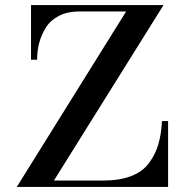

<svg xmlns="http://www.w3.org/2000/svg" viewBox="-20 -735 744 755"><path d="M102 -500V-715H623L192 -25H384Q450 -25 495.5 -42.5Q541 -60 566 -94Q591 -128 602.5 -167Q614 -206 617 -259H641V0H46L476 -690H292Q246 -690 212.5 -673Q179 -656 161 -627.5Q143 -599 134.5 -567.5Q126 -536 126 -500Z"/></svg>

Font: Justus
Style: Oldstyle
Weight: 500
Version: Version 001.000